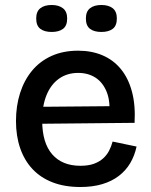

<svg xmlns="http://www.w3.org/2000/svg" viewBox="-20 -736 604 769"><path d="M302 13Q239 13 191 -5.5Q143 -24 110.5 -58.5Q78 -93 61 -142Q44 -191 44 -251Q44 -312 60.5 -363.5Q77 -415 108.5 -453Q140 -491 186.5 -512Q233 -533 293 -533Q347 -533 390.5 -514.5Q434 -496 464 -459.5Q494 -423 508.5 -369Q523 -315 519 -244L113 -240V-308L453 -311L417 -270Q423 -329 407.5 -367.5Q392 -406 362.5 -425Q333 -444 293 -444Q249 -444 216.5 -421Q184 -398 166.5 -355.5Q149 -313 149 -253Q149 -164 189 -118Q229 -72 302 -72Q334 -72 356 -80Q378 -88 393 -101.5Q408 -115 417 -132.5Q426 -150 431 -169L527 -149Q519 -112 501.5 -82.5Q484 -53 456 -31.5Q428 -10 389.5 1.5Q351 13 302 13ZM386 -608Q357 -608 340.5 -620.5Q324 -633 324 -662Q324 -690 340.5 -703Q357 -716 386 -716Q415 -716 431.5 -703Q448 -690 448 -662Q448 -633 431.5 -620.5Q415 -608 386 -608ZM187 -608Q158 -608 141.5 -620.5Q125 -633 125 -662Q125 -690 141.5 -703Q158 -716 187 -716Q215 -716 232 -703Q249 -690 249 -662Q249 -633 232.5 -620.5Q216 -608 187 -608Z"/></svg>

Font: Bricolage Grotesque 24pt Medium
Style: Regular
Weight: 500
Designer: Mathieu Triay
Foundry: Atelier Triay
Version: Version 1.001;gftools[0.9.33.dev8+g029e19f]